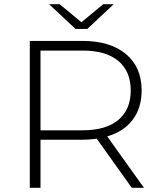

<svg xmlns="http://www.w3.org/2000/svg" viewBox="-20 -895 760 915"><path d="M608 0 441 -234Q404 -229 373 -229H173V0H122V-700H373Q505 -700 580 -637.5Q655 -575 655 -464Q655 -381 612.5 -324.5Q570 -268 491 -245L666 0ZM373 -274Q485 -274 544 -323.5Q603 -373 603 -464Q603 -555 544 -604.5Q485 -654 373 -654H173V-274ZM522 -875 396 -757H340L214 -875H264L368 -789L472 -875Z"/></svg>

Font: Montserrat Alternates Light
Style: Regular
Weight: 300
Designer: Julieta Ulanovsky
Foundry: Julieta Ulanovsky
Version: Version 7.200